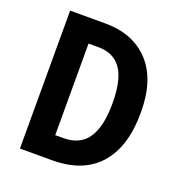

<svg xmlns="http://www.w3.org/2000/svg" viewBox="-129 -824 877 934"><g transform="rotate(20 309.5 -357.0)"><path d="M569 -365Q569 -188 485.5 -94Q402 0 243 0H76V-714H259Q402 -714 485.5 -625Q569 -536 569 -365ZM424 -360Q424 -482 384.5 -538Q345 -594 267 -594H215V-120H257Q343 -120 383.5 -180Q424 -240 424 -360Z"/></g></svg>

Font: Noto Sans Gurmukhi UI Condensed
Style: Bold
Weight: 700
Width: 3
Designer: Jelle Bosma - Monotype Design Team
Foundry: Monotype Imaging Inc.
Version: Version 2.004; ttfautohint (v1.8.4.7-5d5b)